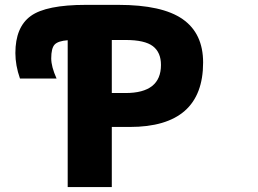

<svg xmlns="http://www.w3.org/2000/svg" viewBox="-20 -752 1040 774"><path d="M430.7 -590.8V-377H486.3Q557.6 -377 593.3 -405.3Q628.9 -433.6 628.9 -490.2Q628.9 -541 596.2 -565.9Q563.5 -590.8 486.3 -590.8ZM252.9 -589.8Q213.9 -586.9 200.2 -572.3Q186.5 -557.6 186.5 -516.6Q186.5 -483.4 208 -435.5H60.5Q42 -488.3 42 -538.1Q42 -642.6 104 -687.5Q166 -732.4 326.2 -732.4H457Q633.8 -732.4 716.3 -674.8Q798.8 -617.2 798.8 -500Q798.8 -240.2 502.9 -240.2H430.7V2H252.9Z"/></svg>

Font: GenEi Gothic M Heavy
Style: Regular
Weight: 800
Designer: o_tamon (Modified); [Source Han Sans]
Ryoko NISHIZUKA  (kana & ideographs); Paul D. Hunt (Latin, Greek & Cyrillic); Wenl
Version: Version 1.1a;Original Version 1.004